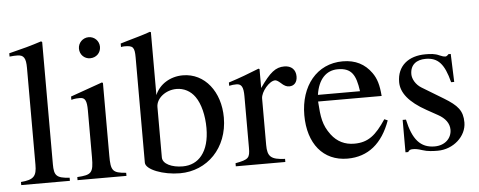

<svg xmlns="http://www.w3.org/2000/svg" viewBox="-48 -800 2315 927"><g transform="rotate(-5 1110.0 -336.5)"><path d="M257 0V-15C193 -19 182 -32 182 -87V-679L177 -683C125 -666 88 -656 19 -639V-623C35 -625 48 -625 56 -625C88 -625 98 -609 98 -561V-92C98 -37 84 -20 21 -15V0Z M531 0V-15C465 -20 457 -31 457 -105V-456L453 -460L298 -405V-389C316 -394 331 -394 340 -394C365 -394 373 -378 373 -331V-104C373 -28 363 -19 294 -15V0ZM458 -632C458 -660 436 -683 407 -683C379 -683 356 -660 356 -632C356 -603 378 -581 406 -581C436 -581 458 -603 458 -632Z M709 -318C709 -360 755 -397 808 -397C844 -397 876 -380 897 -350C922 -315 936 -257 936 -197C936 -139 923 -95 899 -65C877 -37 845 -22 806 -22C754 -22 709 -42 709 -74ZM709 -681 704 -683C662 -668 636 -662 589 -648L559 -639V-622C564 -623 569 -624 576 -624C617 -624 625 -616 625 -566V-56C625 -22 709 10 790 10C922 10 1024 -92 1024 -240C1024 -364 951 -460 844 -460C783 -460 730 -427 709 -376Z M1216 -458 1211 -460C1158 -439 1122 -425 1063 -406V-390C1077 -393 1086 -394 1098 -394C1123 -394 1132 -378 1132 -334V-84C1132 -34 1125 -27 1061 -15V0H1301V-15C1233 -18 1216 -33 1216 -90V-315C1216 -347 1258 -397 1286 -397C1292 -397 1301 -392 1312 -382C1328 -367 1339 -362 1352 -362C1376 -362 1391 -379 1391 -407C1391 -440 1370 -460 1336 -460C1294 -460 1266 -438 1216 -366Z M1486 -309C1497 -384 1536 -424 1592 -424C1658 -424 1679 -390 1690 -309ZM1795 -164C1746 -90 1708 -59 1641 -59C1595 -59 1558 -77 1530 -114C1494 -162 1489 -201 1484 -277H1792C1788 -331 1778 -363 1758 -391C1726 -436 1681 -460 1619 -460C1493 -460 1412 -358 1412 -217C1412 -79 1484 10 1602 10C1702 10 1772 -48 1811 -157Z M1987 -301C1959 -318 1944 -347 1944 -369C1944 -416 1976 -437 2019 -437C2079 -437 2109 -404 2132 -314H2147L2142 -450H2131C2123 -441 2119 -440 2115 -440C2108 -440 2098 -443 2087 -448C2066 -458 2044 -459 2020 -459C1938 -459 1882 -415 1882 -336C1882 -285 1919 -237 2002 -191L2056 -161C2089 -143 2109 -117 2109 -86C2109 -45 2077 -12 2026 -12C1957 -12 1920 -56 1899 -153H1883V4H1896C1902 -6 1908 -8 1920 -8C1931 -8 1942 -7 1966 1C1989 9 2018 10 2039 10C2115 10 2179 -48 2179 -115C2179 -172 2155 -199 2091 -238Z"/></g></svg>

Font: XITS
Style: Regular
Weight: 400
Designer: MicroPress Inc., with final additions and corrections provided by Coen Hoffman, Elsevier (retired)
Version: Version 1.302